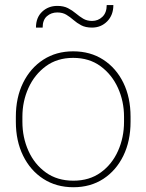

<svg xmlns="http://www.w3.org/2000/svg" viewBox="-20 -745 590 774"><path d="M43.9 -253.9V-274.4Q43.9 -352.1 73.2 -411.4Q102.5 -470.7 154.5 -504.4Q206.5 -538.1 274.9 -538.1Q344.2 -538.1 396.2 -504.4Q448.2 -470.7 477.3 -411.4Q506.3 -352.1 506.3 -274.4V-253.9Q506.3 -176.8 477.3 -117.2Q448.2 -57.6 396.5 -23.9Q344.7 9.8 275.9 9.8Q207 9.8 154.8 -23.9Q102.5 -57.6 73.2 -117.2Q43.9 -176.8 43.9 -253.9ZM70.3 -274.4V-253.9Q70.3 -190.9 94.7 -136.7Q119.1 -82.5 165 -49.6Q210.9 -16.6 275.9 -16.6Q340.3 -16.6 386 -49.6Q431.6 -82.5 455.8 -136.7Q480 -190.9 480 -253.9V-274.4Q480 -336.4 455.6 -390.4Q431.2 -444.3 385.5 -478Q339.8 -511.7 274.9 -511.7Q210.4 -511.7 164.8 -478Q119.1 -444.3 94.7 -390.4Q70.3 -336.4 70.3 -274.4ZM410.2 -724.6H437Q437 -684.1 412.1 -658.9Q387.2 -633.8 351.1 -633.8Q324.7 -633.8 307.4 -643.1Q290 -652.3 276.4 -664.3Q262.7 -676.3 247.6 -685.5Q232.4 -694.8 210.9 -694.8Q186.5 -694.8 169.2 -679.7Q151.9 -664.6 151.9 -633.8H125Q125 -674.3 149.9 -697.8Q174.8 -721.2 210.9 -721.2Q236.3 -721.2 253.9 -712.2Q271.5 -703.1 285.9 -690.9Q300.3 -678.7 315.4 -669.7Q330.6 -660.6 351.1 -660.6Q375.5 -660.6 392.8 -677.2Q410.2 -693.8 410.2 -724.6Z"/></svg>

Font: Vazirmatn UI Thin
Style: Regular
Weight: 100
Designer: Saber Rastikerdar
Foundry: Saber Rastikerdar
Version: Version 33.003